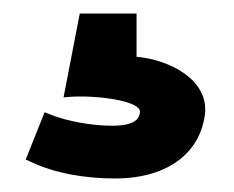

<svg xmlns="http://www.w3.org/2000/svg" viewBox="-20 -34 346 284"><path d="M18 202 27 206C61 222 104 230 151 230C223 230 275 196 283 136C290 84 230 54 182 50V-14H98L74 110L87 109C129 107 187 116 187 131C187 145 173 152 146 152C115 152 79 145 56 136L46 132Z"/></svg>

Font: Charger Pro
Style: ExBdNar
Weight: 400
Designer: Jasper
Foundry: Cannot Into Space Fonts
Version: Version 1.09